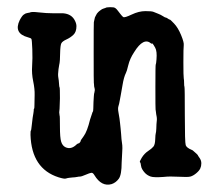

<svg xmlns="http://www.w3.org/2000/svg" viewBox="-20 -474 587 535"><path d="M515 -56 517 -55Q531 -43 531 -42Q531 -41 536 -34Q541 -27 541 -19Q541 -11 538 -4.5Q535 2 526.5 9Q518 16 510.5 18Q503 20 478 18.5Q453 17 436 19Q409 21 400 18Q391 15 384 8Q374 -3 373 -12Q372 -21 370 -22Q368 -23 375 -34.5Q382 -46 392.5 -53Q403 -60 407.5 -65.5Q412 -71 412.5 -85.5Q413 -100 414 -102.5Q415 -105 415.5 -115Q416 -125 416 -128Q418 -142 416.5 -149Q415 -156 414.5 -162Q414 -168 413.5 -169Q413 -170 413 -232Q413 -294 414 -294.5Q415 -295 416 -308Q418 -331 412.5 -341Q407 -351 405 -352.5Q403 -354 403 -352L401 -353Q380 -371 354 -329Q342 -311 337.5 -292.5Q333 -274 331 -271Q325 -259 321.5 -237.5Q318 -216 316.5 -209Q315 -202 313.5 -193Q312 -184 310 -178Q308 -172 310 -161.5Q312 -151 313 -143.5Q314 -136 314.5 -131Q315 -126 316 -117Q317 -108 317.5 -100.5Q318 -93 318.5 -86.5Q319 -80 320 -75Q321 -70 321 -61Q321 -52 320.5 -49.5Q320 -47 319 -21Q319 13 311 24Q303 35 291 39Q263 47 243 14Q239 7 234.5 7.5Q230 8 218.5 13Q207 18 203 18Q199 18 195 19Q191 20 188.5 20Q186 20 181.5 20.5Q177 21 172.5 21.5Q168 22 163.5 23.5Q159 25 143 20Q68 -4 65 -98Q65 -110 66 -110Q67 -110 68.5 -125Q70 -140 71 -146Q72 -152 73 -158Q74 -164 74 -165.5Q74 -167 74 -168.5Q74 -170 75 -171Q76 -172 76 -182.5Q76 -193 76.5 -209.5Q77 -226 72.5 -247.5Q68 -269 69.5 -290Q71 -311 70 -337Q69 -363 67.5 -365.5Q66 -368 58 -370Q17 -381 35 -418Q42 -431 46.5 -433.5Q51 -436 51.5 -436.5Q52 -437 57.5 -438Q63 -439 63 -439Q67 -442 88 -439.5Q109 -437 129.5 -437Q150 -437 156 -437Q180 -435 189 -416Q193 -408 193 -401Q193 -385 184.5 -377Q176 -369 165 -364Q154 -359 151 -353.5Q148 -348 147.5 -325Q147 -302 146 -298.5Q145 -295 145 -293.5Q145 -292 143 -281Q141 -266 142.5 -258Q144 -250 144.5 -240.5Q145 -231 146 -230.5Q147 -230 147 -200L146 -171L145 -161L146 -152Q147 -153 147 -121.5Q147 -90 150.5 -79Q154 -68 162 -64Q178 -56 194 -72Q198 -75 199 -74.5Q200 -74 202.5 -77Q205 -80 205 -82Q204 -82 213.5 -95Q223 -108 231 -141L238 -162Q240 -163 240 -172Q240 -181 240.5 -189.5Q241 -198 241.5 -206Q242 -214 243 -216Q245 -223 243.5 -228Q242 -233 242 -237.5Q242 -242 241.5 -242Q241 -242 241 -326.5Q241 -411 241.5 -412Q242 -413 243 -419Q244 -425 244.5 -425.5Q245 -426 247 -430.5Q249 -435 250 -436Q251 -437 253 -439.5Q255 -442 255.5 -442Q256 -442 260 -445.5Q264 -449 269.5 -450.5Q275 -452 275 -452.5Q275 -453 279.5 -453.5Q284 -454 287 -454Q290 -454 296 -453.5Q302 -453 308.5 -444Q315 -435 315.5 -435Q316 -435 318 -432Q320 -429 323.5 -426.5Q327 -424 347 -433.5Q367 -443 385 -443Q403 -443 407.5 -441Q412 -439 420 -436Q428 -433 434 -429Q440 -425 442 -425Q444 -425 448 -422Q452 -419 453 -419.5Q454 -420 465 -408.5Q476 -397 484.5 -376.5Q493 -356 492 -348.5Q491 -341 491 -301Q491 -261 492 -256Q493 -251 493 -242.5Q493 -234 494 -232Q495 -230 495 -153.5Q495 -77 497.5 -69.5Q500 -62 515 -56Z"/></svg>

Font: TT2020 Style E
Style: Regular
Weight: 400
Version: Version 00.2